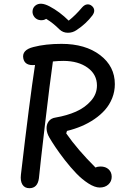

<svg xmlns="http://www.w3.org/2000/svg" viewBox="-20 -977 660 1009"><path d="M504 8.5Q478 8.5 444.5 -13Q411 -34.5 381 -65.8Q351 -97 321.2 -135.2Q291.5 -173.5 271.8 -203Q252 -232.5 239.5 -254Q226 -277 224.8 -299.8Q223.5 -322.5 235.8 -339.2Q248 -356 273 -359.5Q331.5 -369.5 378.8 -390.2Q426 -411 457.8 -446.8Q489.5 -482.5 489.5 -527.5Q489.5 -585.5 440.8 -621Q392 -656.5 314 -657Q286.5 -657 258 -654Q242.5 -545.5 216.8 -326.5Q191 -107.5 184.5 -40Q177.5 12 134.5 12Q109.5 12 97.8 -7Q86 -26 90 -59.5Q135.5 -450 164 -635.5Q110.5 -630 102.5 -670Q93.5 -714.5 156 -730Q219 -746.5 303 -746.5Q428.5 -746.5 506 -687.5Q583.5 -628.5 583.5 -535Q583.5 -496.5 569.8 -461.8Q556 -427 532.2 -400Q508.5 -373 476.2 -351Q444 -329 407.8 -313.8Q371.5 -298.5 332 -289L328 -276Q387.5 -190.5 482 -96.5Q493 -102 508 -102Q535 -102 551 -87Q567 -72 567 -48Q567 -23.5 549.5 -7.5Q532 8.5 504 8.5ZM162 -886Q174 -872.5 192.2 -871Q210.5 -869.5 222.5 -878Q258 -857 293 -822Q311 -805 336.2 -804.8Q361.5 -804.5 382.5 -819Q433 -852.5 466 -896.5Q476.5 -911.5 475 -924.2Q473.5 -937 462.5 -946Q451.5 -955.5 437.5 -953.8Q423.5 -952 411 -937.5Q377.5 -897.5 341 -868.5Q293 -916 240.5 -943.5Q191.5 -969.5 165 -947Q152.5 -936.5 151 -918.8Q149.5 -901 162 -886Z"/></svg>

Font: Monaspace Radon
Style: Regular
Weight: 400
Designer: Riley Cran & the Lettermatic Team
Foundry: Lettermatic
Version: Version 1.000 (Monaspace Radon)